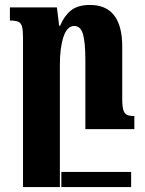

<svg xmlns="http://www.w3.org/2000/svg" viewBox="-20 -522 585 776"><path d="M523 -53V0H325V-281Q325 -350 315.5 -383.5Q306 -417 280 -417Q251 -417 236.5 -373Q222 -329 222 -260V234H73V-370Q73 -400 69 -414.5Q65 -429 54 -434Q43 -439 20 -439V-492H210L219 -418H223Q239 -457 266.5 -479.5Q294 -502 344 -502Q409 -502 441.5 -459.5Q474 -417 474 -335V-123Q474 -92 478.5 -77.5Q483 -63 493 -58Q503 -53 523 -53ZM228 173H510V234H228Z"/></svg>

Font: Noto Serif Armenian Bold Cond
Style: Regular
Weight: 700
Width: 3
Designer: Monotype Design team
Foundry: Monotype Imaging Inc.
Version: Version 1.000